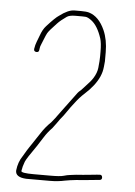

<svg xmlns="http://www.w3.org/2000/svg" viewBox="-50 -672 516 735"><g transform="rotate(5 208.5 -304.0)"><path d="M78.5 25H169.5C190 25 209.2 23 227.2 19C233.2 17.7 239.2 16.7 245.2 16L269.5 13L295.5 11C304.1 10.3 312.8 9.5 321.5 8.5C330.1 7.5 338.5 6.7 346.5 6L358.5 5C365.1 4.3 368.1 0.7 367.5 -6C366.8 -12.7 363.1 -15.7 356.5 -15L344.5 -14C336.5 -13.3 328.3 -12.5 320 -11.5C311.6 -10.5 303 -9.7 294 -9C285 -8.3 276.1 -7.7 267.5 -7L243.8 -4C237.2 -3.3 229.5 -1.7 220.5 1C211.5 3.7 194.5 5 169.5 5H105.5C73.5 5 57.5 2.3 57.5 -3C59.2 -14.7 62.4 -26.8 67.3 -39.4C70.5 -47.7 84.2 -69.1 108.5 -103.5C112.5 -109.2 119.7 -120.3 129.9 -136.9C140.2 -153.5 151.1 -166.8 161.3 -177L175.1 -195.5C179.9 -201.8 184 -207.7 187.5 -213L200.3 -229C204.8 -235 208.9 -240.8 212.6 -246.5C216.4 -252.2 220.4 -257.8 224.6 -263.5C228.9 -269.2 233.4 -275 238.1 -281C242.9 -287 247.6 -293.5 254 -300.5C260.3 -307.5 266.5 -313.7 272.5 -319C298.5 -342.4 316.9 -366.1 327.5 -390C330.1 -396 332.3 -402.2 334 -408.5C335.6 -414.8 336.8 -421.5 337.5 -428.5C338.1 -435.5 338.8 -442.3 339.5 -449V-484C339.5 -516 334.1 -544 323.5 -568C308.5 -601.6 288.2 -622.3 262.5 -630C255.8 -632 245.1 -633 232.9 -633H207C190.1 -633 171.4 -624.5 149 -607.5C140 -601.9 124.7 -587.1 103.1 -563.2C94.7 -554.1 87.7 -541.3 82 -525C79.7 -518.3 76.7 -510.6 73.1 -501.8C69.5 -493 67 -483.4 65.5 -473C64.9 -466.3 67.9 -462.7 74.5 -462C81.2 -461.3 84.9 -464.3 85.5 -471L86.5 -478C86.5 -481.3 88.4 -487.2 92 -495.5C95.7 -503.8 98.7 -511.2 101 -517.5C103.4 -523.8 106.2 -530.2 109.6 -536.7C113 -543.2 124.5 -556.6 144 -577.1C152.9 -586.5 164.6 -596.1 179 -606C185.8 -610.7 196.8 -613 212.1 -613H238.5C241.5 -613 245.3 -612.8 250.5 -612.5C256.5 -612.2 264.4 -608.3 274 -601C290.5 -588.4 303.8 -566.4 314 -535C317.6 -523.7 319.5 -506.7 319.5 -484V-467C319.5 -455.8 318.5 -440.8 316.4 -421.8C315 -409 310 -395.7 301.5 -382C298.1 -376.7 294.3 -371.5 290 -366.5C285.6 -361.5 280.8 -356.2 275.5 -350.5C270.1 -344.8 264.8 -339 259.5 -333C252.8 -327.7 246.6 -321.5 241.9 -314.5C237.1 -307.5 231.8 -300.3 225.8 -292.8C219.8 -285.3 210.7 -273.1 198.6 -256.2C192.4 -247.7 185.3 -238 177 -227C173.5 -221.7 166.4 -212.2 155 -198.6C140.7 -185 128.2 -169.8 117.5 -153L104.5 -133.5C99.9 -126.5 95.7 -120.2 92 -114.5C88.4 -108.8 84.4 -103 80.2 -97C76 -91 68.4 -78.7 57.5 -60C46.6 -44.2 39.9 -25.5 37.5 -4C36.3 13.8 49.9 23.5 78.5 25Z"/></g></svg>

Font: Proton
Style: RgCnd
Weight: 500
Version: Version 1.017